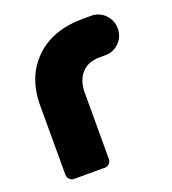

<svg xmlns="http://www.w3.org/2000/svg" viewBox="-102 -599 607 677"><g transform="rotate(-20 201.0 -260.0)"><path d="M286.1 -520H314.9Q345.7 -520 366.9 -498.3Q388.2 -476.6 388.2 -445.8Q388.2 -415 366.7 -393.6Q345.2 -372.1 314.9 -372.1H293.9Q249 -372.1 225.1 -345Q201.2 -317.9 201.2 -272.9V-23.9Q201.2 -14.2 194.3 -7.1Q187.5 0 178.2 0H62Q52.2 0 45.2 -7.1Q38.1 -14.2 38.1 -23.9V-284.2Q38.1 -390.6 104 -455.3Q169.9 -520 286.1 -520Z"/></g></svg>

Font: LT Saeada
Style: Bold
Weight: 700
Designer: Daniel Lyons
Foundry: LyonsType
Version: Version 1.001